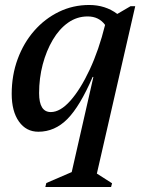

<svg xmlns="http://www.w3.org/2000/svg" viewBox="-20 -516 571 771"><path d="M134 13Q85 13 56 -28Q27 -69 27 -139Q27 -214 51 -279Q75 -344 117.5 -392.5Q160 -441 216.5 -468.5Q273 -496 338 -496Q403 -496 451 -460L504 -491H523L369 181L430 220L426 235H162L166 219L268 175L355 -207H352Q301 -89 250.5 -38Q200 13 134 13ZM137 -142Q137 -66 184 -66Q222 -66 262.5 -111.5Q303 -157 340 -236Q377 -315 402 -416Q377 -450 332 -450Q289 -450 253.5 -425Q218 -400 192 -356Q166 -312 151.5 -257Q137 -202 137 -142Z"/></svg>

Font: Platypi
Style: Italic
Weight: 400
Italic angle: -13°
Designer: David Sargent
Foundry: Bolt Cutter Type
Version: Version 1.200; ttfautohint (v1.8.4.7-5d5b)